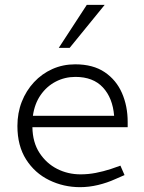

<svg xmlns="http://www.w3.org/2000/svg" viewBox="-20 -767 594 794"><path d="M311 7Q243 7 183.5 -22Q124 -51 88 -107.5Q52 -164 52 -246Q52 -300 70 -346Q88 -392 120.5 -427Q153 -462 196.5 -481.5Q240 -501 291 -501Q365 -501 413 -468.5Q461 -436 484.5 -382Q508 -328 508 -263V-241H114Q115 -178 143.5 -134.5Q172 -91 216.5 -68.5Q261 -46 313 -46Q345 -46 376 -52Q407 -58 438 -68L478 -82L495 -43L456 -26Q423 -11 385.5 -2Q348 7 311 7ZM116 -288H452Q446 -362 405.5 -405.5Q365 -449 292 -449Q248 -449 210.5 -429.5Q173 -410 148 -374Q123 -338 116 -288ZM223 -569 339 -747H413L268 -569Z"/></svg>

Font: REM ExtraLight
Style: Regular
Weight: 250
Designer: Octavio Pardo
Foundry: Ashler Design
Version: Version 1.005;gftools[0.9.28]